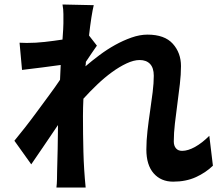

<svg xmlns="http://www.w3.org/2000/svg" viewBox="-20 -791 996 854"><path d="M927 -54Q895 -23 851 -3Q807 17 750 17Q696 17 663.5 -20Q631 -57 631 -126Q631 -165 636 -209Q641 -253 647.5 -296.5Q654 -340 659 -381Q664 -422 664 -454Q664 -489 647.5 -506.5Q631 -524 601 -524Q575 -524 543 -509Q511 -494 478 -470Q445 -446 412.5 -415Q380 -384 351 -352Q350 -332 349.5 -312.5Q349 -293 349 -275Q349 -195 351 -116Q353 -37 361 43H231Q233 28 233.5 6.5Q234 -15 234 -27Q236 -82 236.5 -128.5Q237 -175 238 -235Q207 -190 175 -142Q143 -94 119 -60L44 -165Q64 -189 91 -223.5Q118 -258 145.5 -295.5Q173 -333 200 -369.5Q227 -406 247 -436L250 -502Q216 -497 167.5 -491Q119 -485 78 -480L67 -601Q75 -601 83 -600.5Q91 -600 99 -600Q139 -600 179 -604.5Q219 -609 258 -615Q260 -641 261 -660Q262 -679 262 -687Q262 -707 262 -728.5Q262 -750 258 -771L397 -768Q392 -748 386.5 -713Q381 -678 376 -633L411 -588Q402 -576 388.5 -555.5Q375 -535 362 -516Q362 -511 361.5 -506Q361 -501 360 -496Q388 -520 422 -545.5Q456 -571 492 -591Q528 -611 565 -624Q602 -637 636 -637Q712 -637 748.5 -596.5Q785 -556 785 -497Q785 -460 780 -417Q775 -374 769 -329.5Q763 -285 758 -242Q753 -199 753 -162Q753 -143 762.5 -131.5Q772 -120 790 -120Q816 -120 847.5 -137.5Q879 -155 911 -187Z"/></svg>

Font: Kinto Sans
Style: Bold
Weight: 700
Designer: Authors: Ryoko NISHIZUKA  (kana & ideographs); Paul D. Hunt (Latin, Greek & Cyrillic); Wenlong ZHANG  (bopomofo); Sandol
Foundry: Adobe Systems Incorporated, ookami Inc.
Version: Version 0.001